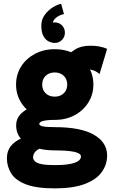

<svg xmlns="http://www.w3.org/2000/svg" viewBox="-20 -785 613 1032"><path d="M329.2 -470.9 358.3 -358.8Q363.8 -386.2 378.5 -400.2Q393.2 -414.3 429.8 -414.3Q458.3 -414.3 479.4 -407.4Q500.6 -400.6 515 -387L555.8 -522.5Q536.2 -531.1 513.9 -535.2Q491.6 -539.3 466.1 -539.3Q414.9 -539.3 382.1 -518.1Q349.3 -496.9 329.2 -470.9ZM274.1 -234.4Q245.5 -234.4 210 -227.8Q174.4 -221.2 141.7 -206.5Q109.1 -191.9 87.9 -168.5Q66.8 -145 66.8 -111.3Q66.8 -67.9 93.8 -37.7Q120.7 -7.6 167.5 7.9Q214.4 23.4 274.1 23.4V-101.6Q229.9 -101.6 210.5 -105.8Q191.1 -110.1 191.1 -119.1Q191.1 -125.4 199.6 -130.2Q208 -135 226.5 -137.8Q244.9 -140.6 274.1 -140.6ZM555.8 50.8Q555.8 -19.5 485.2 -60.5Q414.6 -101.6 274.1 -101.6V23.4Q304.7 23.4 330.5 25Q356.2 26.7 375.2 30.3Q394.1 34 404.6 40.3Q415.1 46.6 415.1 55.7Q415.1 67.3 406 76.1Q396.9 84.9 378.8 90.8Q360.6 96.8 334.4 99.7Q308.1 102.5 274.1 102.5Q228.8 102.5 203.5 97.3Q178.2 92 168 82.3Q157.7 72.6 157.7 59.9Q157.7 46.9 167.7 33.1Q177.6 19.3 202.8 9.7Q227.9 0 274.1 0V-70.3Q224.1 -70.3 178 -63.7Q131.8 -57 95.5 -41.5Q59.2 -26 38.1 0.2Q17.1 26.5 17.1 65.4Q17.1 110.4 40.3 147.3Q63.6 184.2 119.6 205.9Q175.7 227.5 274.1 227.5Q373 227.5 435.1 204.2Q497.1 180.8 526.4 140.7Q555.8 100.6 555.8 50.8ZM206.9 -330.6Q206.9 -349.3 215.2 -363.9Q223.4 -378.5 238.5 -387Q253.6 -395.5 274.1 -395.5Q294.6 -395.5 309.7 -387Q324.8 -378.5 333.1 -363.9Q341.3 -349.3 341.3 -330.6Q341.3 -311.8 333.1 -297.2Q324.8 -282.6 309.7 -274.1Q294.6 -265.6 274.1 -265.6Q253.6 -265.6 238.5 -274.1Q223.4 -282.6 215.2 -297.2Q206.9 -311.8 206.9 -330.6ZM66.3 -330.6Q66.3 -277.3 93.3 -234.2Q120.2 -191 167.3 -165.8Q214.5 -140.6 274.1 -140.6Q334.3 -140.6 381.2 -165.8Q428 -191 455 -234.2Q481.9 -277.3 481.9 -330.6Q481.9 -384.3 455 -427.2Q428 -470.1 381.2 -495.3Q334.3 -520.5 274.1 -520.5Q214.5 -520.5 167.3 -495.3Q120.2 -470.1 93.3 -427.2Q66.3 -384.3 66.3 -330.6ZM328.8 -609.5Q328.8 -632.7 313.1 -648.6Q297.4 -664.6 274.1 -664.6Q251.1 -664.6 235.2 -648.6Q219.2 -632.7 219.2 -609.5Q219.2 -586.4 235.3 -570.3Q251.3 -554.2 274.1 -554.2Q297.4 -554.2 313.1 -570.3Q328.8 -586.4 328.8 -609.5ZM323.8 -709.2 308.6 -764.6Q288.8 -760.7 263.7 -745.4Q238.6 -730 220.4 -705.1Q202.1 -680.3 202.1 -647.5Q202.1 -610.7 213.7 -590.5Q225.3 -570.3 242 -562.3Q258.7 -554.2 274.1 -554.2L273.6 -609.5Q273.6 -609.5 267.4 -624.1Q261.1 -638.8 261.1 -647.5Q261.1 -673.2 280.7 -689.2Q300.2 -705.2 323.8 -709.2Z"/></svg>

Font: Giphurs SC
Style: Regular
Weight: 400
Version: Version 0.920